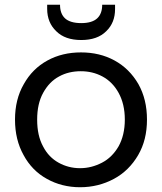

<svg xmlns="http://www.w3.org/2000/svg" viewBox="-20 -777 680 806"><path d="M316 9C316 9 316 9 316 9C368 9 415 -3 458 -26C501 -49 535 -83 560 -126C585 -169 597 -218 597 -275C597 -275 597 -275 597 -275C597 -332 585 -381 561 -424C536 -467 503 -500 461 -523C419 -546 372 -557 320 -557C320 -557 320 -557 320 -557C268 -557 221 -546 179 -523C137 -500 104 -467 80 -424C55 -381 43 -331 43 -275C43 -275 43 -275 43 -275C43 -218 55 -169 79 -126C102 -83 135 -49 177 -26C218 -3 265 9 316 9ZM316 -71C316 -71 316 -71 316 -71C283 -71 253 -79 226 -94C199 -109 177 -131 161 -162C144 -193 136 -230 136 -275C136 -275 136 -275 136 -275C136 -319 144 -356 161 -387C178 -418 200 -441 228 -456C255 -471 286 -478 319 -478C319 -478 319 -478 319 -478C352 -478 382 -471 410 -456C438 -441 461 -418 478 -387C495 -356 504 -319 504 -275C504 -275 504 -275 504 -275C504 -231 495 -194 478 -163C460 -132 437 -109 408 -94C379 -79 349 -71 316 -71ZM463 -739C463 -739 463 -757 463 -757C463 -757 409 -757 409 -757C409 -757 409 -757 409 -757C409 -732 402 -713 388 -700C374 -687 352 -680 321 -680C321 -680 321 -680 321 -680C290 -680 267 -687 253 -700C239 -713 232 -732 232 -757C232 -757 178 -757 178 -757C178 -757 178 -740 178 -740C178 -740 178 -740 178 -740C178 -701 191 -670 216 -646C241 -621 276 -609 321 -609C321 -609 321 -609 321 -609C366 -609 401 -621 426 -646C451 -670 463 -701 463 -739Z"/></svg>

Font: Girnar Poppins
Style: Regular
Weight: 500
Designer: Ninad Kale (Devanagari), Jonny Pinhorn (Latin)
Foundry: Indian Type Foundry
Version: ""